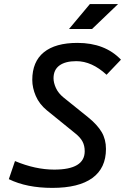

<svg xmlns="http://www.w3.org/2000/svg" viewBox="-20 -914 626 944"><path d="M237.3 9.8Q110.8 9.8 23.4 -33.2L53.7 -122.1Q153.8 -80.1 246.6 -80.1Q396.5 -80.1 396.5 -170.4Q396.5 -197.8 385.7 -218Q375 -238.3 350.6 -257.8L210.9 -371.1Q173.3 -401.9 156 -442.1Q138.7 -482.4 138.7 -521Q138.7 -610.8 195.6 -657Q252.4 -703.1 360.8 -703.1Q496.1 -703.1 574.7 -620.6L503.9 -546.4Q431.6 -613.3 355 -613.3Q301.3 -613.3 272.2 -592Q243.2 -570.8 243.2 -529.3Q243.2 -507.3 254.9 -481.4Q266.6 -455.6 292.5 -434.6L412.6 -337.9Q459 -300.3 480 -264.4Q501 -228.5 501 -181.6Q501 -87.4 434.1 -38.8Q367.2 9.8 237.3 9.8ZM319.3 -771.5 421.9 -894H560.5L432.6 -771.5Z"/></svg>

Font: Cascadia Code NF
Style: Italic
Weight: 400
Italic angle: -10°
Monospace: yes
Designer: Aaron Bell
Foundry: Saja Typeworks
Version: Version 2404.023; ttfautohint (v1.8.4)